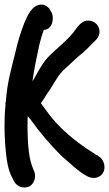

<svg xmlns="http://www.w3.org/2000/svg" viewBox="-20 -717 478 841"><path d="M3 -80C8 -24 13 27 36 66L42 78C54 99 80 112 110 99C130 86 142 56 127 27L123 17C122 14 117 2 113 -15C102 -62 99 -138 101 -208C104 -205 108 -200 112 -196C154 -137 203 -79 254 -30C284 -5 323 35 362 55C374 62 389 63 398 62C449 52 446 -7 416 -30H415L405 -38H402C398 -41 385 -50 366 -62C305 -102 248 -151 206 -202C188 -224 176 -243 159 -265C169 -278 181 -298 188 -309C214 -345 232 -385 254 -405V-406C275 -426 296 -444 321 -468C346 -487 376 -517 395 -537L403 -545C412 -555 416 -568 416 -578C416 -606 393 -627 366 -627C333 -627 315 -591 299 -572C273 -540 236 -511 202 -478C164 -444 145 -396 122 -361C130 -415 140 -465 152 -520C158 -542 164 -566 172 -586C191 -586 211 -604 211 -634C211 -642 212 -655 202 -669L197 -678C189 -688 177 -697 162 -697C119 -697 99 -645 86 -615C70 -575 56 -527 46 -482C31 -421 11 -355 6 -275C4 -270 3 -263 4 -255C-2 -202 -1 -133 3 -80Z"/></svg>

Font: Stray Cat
Style: ExBlkCn
Weight: 1000
Version: Version 1.0